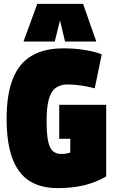

<svg xmlns="http://www.w3.org/2000/svg" viewBox="-20 -959 592 989"><path d="M14 -347Q14 -471 45.5 -551.5Q77 -632 142 -671Q207 -710 308 -710Q335 -710 361.5 -708Q388 -706 413.5 -702Q439 -698 462 -692.5Q485 -687 504 -679L468 -504Q436 -513 398 -518.5Q360 -524 329 -524Q290 -524 266 -505.5Q242 -487 231 -446Q220 -405 220 -338Q220 -271 227.5 -233.5Q235 -196 252 -181Q269 -166 295 -166Q309 -166 321.5 -168Q334 -170 342 -174V-244H285V-419H527V-50Q473 -19 412.5 -4.5Q352 10 278 10Q188 10 130 -28Q72 -66 43 -145Q14 -224 14 -347ZM101 -745 172 -939H408L476 -745H315L289 -854L262 -745Z"/></svg>

Font: Georama SemiCondensed Black
Style: Regular
Weight: 900
Width: 4
Designer: Jean-Baptiste Levee
Foundry: Production Type
Version: Version 1.001